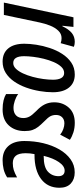

<svg xmlns="http://www.w3.org/2000/svg" viewBox="422 -1015 600 1490"><g transform="rotate(90 722.0 -270.0)"><path d="M-2.9 0 111.3 -540H186L176.8 -454.1H180.7Q203.6 -502.9 232.4 -526.6Q261.2 -550.3 301.8 -550.3Q320.8 -550.3 340.3 -543.5L312 -440.9Q293.9 -447.8 272.9 -447.8Q239.3 -447.8 215.1 -422.4Q190.9 -397 175.5 -358.2Q160.2 -319.3 151.9 -279.8L92.8 0Z M454.6 9.8Q389.2 9.8 352.8 -33.9Q316.4 -77.6 316.4 -158.7Q316.4 -200.2 324.2 -251.7Q332 -303.2 349.4 -355.7Q366.7 -408.2 394.8 -452.1Q422.9 -496.1 462.6 -523.2Q502.4 -550.3 555.7 -550.3Q620.1 -550.3 656.5 -505.4Q692.9 -460.4 692.9 -379.9Q692.9 -331.1 683.8 -277.3Q674.8 -223.6 656.5 -172.6Q638.2 -121.6 609.9 -80.3Q581.5 -39.1 543 -14.6Q504.4 9.8 454.6 9.8ZM465.3 -72.8Q490.2 -72.3 510.5 -93.3Q530.8 -114.3 546.6 -148.4Q562.5 -182.6 573.5 -223.6Q584.5 -264.6 590.1 -305.9Q595.7 -347.2 595.7 -381.3Q595.7 -422.4 582.8 -445.1Q569.8 -467.8 543.5 -467.8Q516.6 -467.8 495.6 -445.6Q474.6 -423.3 459 -387.5Q443.4 -351.6 433.1 -309.8Q422.9 -268.1 418 -227.8Q413.1 -187.5 413.1 -157.7Q413.1 -72.8 465.3 -72.8Z M826.2 9.8Q786.1 9.8 756.3 2.4Q726.6 -4.9 707 -17.1V-111.3Q728 -95.2 758.3 -85Q788.6 -74.7 814.9 -74.7Q851.1 -74.7 872.1 -94.2Q893.1 -113.8 893.1 -151.4Q893.1 -176.3 882.3 -197.3Q871.6 -218.3 838.4 -251.5Q802.7 -285.2 786.9 -317.6Q771 -350.1 771 -391.1Q771 -457.5 812.3 -503.9Q853.5 -550.3 930.2 -550.3Q970.2 -550.3 1004.2 -539.6Q1038.1 -528.8 1062 -512.2L1022 -437Q1002 -453.1 978.3 -461.4Q954.6 -469.7 934.1 -469.7Q904.3 -469.7 886.7 -451.9Q869.1 -434.1 869.1 -404.8Q869.1 -380.4 878.9 -361.3Q888.7 -342.3 919.4 -313Q944.8 -287.6 961.4 -266.4Q978 -245.1 986.1 -220.7Q994.1 -196.3 994.1 -161.1Q994.1 -85.9 950.2 -38.1Q906.2 9.8 826.2 9.8Z M1220.2 9.8Q1150.4 9.8 1110.8 -34.2Q1071.3 -78.1 1071.3 -158.7Q1071.3 -235.4 1088.1 -305.7Q1105 -376 1136.7 -430.9Q1168.5 -485.8 1213.4 -517.8Q1258.3 -549.8 1314.5 -549.8Q1368.7 -549.8 1401.4 -519.3Q1434.1 -488.8 1434.1 -431.6Q1434.1 -340.3 1366.5 -289.1Q1298.8 -237.8 1180.2 -237.8H1172.9Q1166 -203.6 1166 -169.9Q1166 -116.7 1185.3 -93Q1204.6 -69.3 1243.2 -69.3Q1272.5 -69.3 1296.9 -76.9Q1321.3 -84.5 1353.5 -102.5V-25.4Q1322.8 -5.9 1289.8 2Q1256.8 9.8 1220.2 9.8ZM1186.5 -309.1H1189.9Q1273.9 -309.1 1309.1 -341.8Q1344.2 -374.5 1344.2 -424.3Q1344.2 -446.3 1333.5 -459Q1322.8 -471.7 1301.3 -471.7Q1265.6 -471.7 1234.9 -427Q1204.1 -382.3 1186.5 -309.1Z"/></g></svg>

Font: Open Sans Condensed SemiBold
Style: Italic
Weight: 600
Width: 3
Italic angle: -12°
Designer: Monotype Design Team
Foundry: Monotype Imaging Inc.
Version: Version 3.000; ttfautohint (v1.8.4)